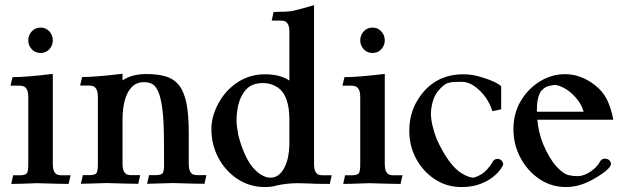

<svg xmlns="http://www.w3.org/2000/svg" viewBox="-20 -717 2417 749"><path d="M247.6 0.5Q220.2 0.5 124.5 -2.4Q53.7 0.5 23.9 0.5L31.2 -33.2H56.6Q75.2 -33.2 82.8 -39.1Q90.3 -44.9 90.3 -73.2V-336.4Q90.3 -358.4 85 -367.9Q79.6 -377.4 72.3 -380.1Q64.9 -382.8 56.6 -382.8H21L28.8 -416Q80.1 -416 186 -428.7V-79.1Q186 -57.1 191.4 -47.6Q196.8 -38.1 204.3 -35.6Q211.9 -33.2 219.7 -33.2H255.4ZM138.2 -510.3Q117.2 -510.3 103.8 -525.1Q90.3 -540 90.3 -559.6Q90.3 -579.6 103.8 -594.5Q117.2 -609.4 138.2 -609.4Q159.2 -609.4 172.6 -594.5Q186 -579.6 186 -559.6Q186 -540 172.6 -525.1Q159.2 -510.3 138.2 -510.3Z M777.8 0Q750 0 654.3 -2.9Q587.9 -0.5 553.7 0L561.5 -33.7H586.4Q605.5 -33.7 612.8 -39.6Q620.1 -45.4 620.1 -73.7L619.6 -163.6Q619.6 -246.6 613 -294.2Q606.4 -341.8 595.5 -363.5Q584.5 -385.3 571 -390.9Q557.6 -396.5 542 -396.5Q511.7 -396.5 493.2 -376.5Q474.6 -356.4 466.3 -323.7Q458 -291 458 -253.4V-79.6Q458 -57.6 463.4 -48.1Q468.8 -38.6 476.1 -36.1Q483.4 -33.7 491.2 -33.7H526.9L519.5 0Q491.7 0 396 -2.9Q329.6 -0.5 295.4 0L303.2 -33.7H328.1Q346.7 -33.7 354.2 -39.6Q361.8 -45.4 361.8 -73.7V-336.9Q361.8 -358.9 356.4 -368.4Q351.1 -377.9 343.8 -380.6Q336.4 -383.3 328.1 -383.3H292.5L300.3 -416.5Q352.1 -416.5 458 -429.2V-403.3Q493.7 -428.2 551.8 -428.2Q595.7 -428.2 627.7 -418.5Q659.7 -408.7 679.2 -383.3Q698.7 -357.9 707.5 -313.7Q716.3 -269.5 716.3 -200.2V-79.6Q716.3 -57.6 721.7 -48.1Q727.1 -38.6 734.4 -36.1Q741.7 -33.7 749.5 -33.7H785.2Z M1013.2 12.7Q954.6 12.7 907.2 -18.3Q859.9 -49.3 832.3 -100.6Q804.7 -151.9 804.7 -213.9Q804.7 -263.2 832.3 -314.2Q859.9 -365.2 907.2 -396.2Q954.6 -427.2 1013.2 -427.2Q1072.3 -427.2 1108.9 -402.8V-590.8Q1108.9 -612.8 1103.5 -622.3Q1098.1 -631.8 1090.8 -634.3Q1083.5 -636.7 1075.2 -636.7H1040L1047.4 -670.4Q1098.6 -670.4 1121.1 -674.3Q1134.8 -676.8 1205.1 -696.8V-79.1Q1205.1 -57.1 1210.4 -47.6Q1215.8 -38.1 1223.1 -35.6Q1230.5 -33.2 1238.8 -33.2H1273.9L1266.6 0.5Q1209 0.5 1176.3 -1.5Q1158.2 -2.4 1143.1 -2.4Q1100.6 -2.4 1060.5 6.3Q1039.1 12.7 1013.2 12.7ZM1035.6 -23.9Q1070.8 -23.9 1091.3 -66.9Q1107.9 -101.1 1108.9 -153.3V-250.5Q1108.9 -347.2 1061 -377.4Q1035.6 -393.1 1006.3 -393.1Q990.2 -393.1 976.6 -389.6Q934.1 -378.9 914.1 -322.8Q902.8 -289.6 902.8 -247.1Q902.8 -226.6 909.7 -189Q935.1 -93.3 975.6 -53.7Q1006.3 -23.9 1035.6 -23.9Z M1542.5 0.5Q1515.1 0.5 1419.4 -2.4Q1348.6 0.5 1318.8 0.5L1326.2 -33.2H1351.6Q1370.1 -33.2 1377.7 -39.1Q1385.3 -44.9 1385.3 -73.2V-336.4Q1385.3 -358.4 1379.9 -367.9Q1374.5 -377.4 1367.2 -380.1Q1359.9 -382.8 1351.6 -382.8H1315.9L1323.7 -416Q1375 -416 1481 -428.7V-79.1Q1481 -57.1 1486.3 -47.6Q1491.7 -38.1 1499.3 -35.6Q1506.8 -33.2 1514.6 -33.2H1550.3ZM1433.1 -510.3Q1412.1 -510.3 1398.7 -525.1Q1385.3 -540 1385.3 -559.6Q1385.3 -579.6 1398.7 -594.5Q1412.1 -609.4 1433.1 -609.4Q1454.1 -609.4 1467.5 -594.5Q1481 -579.6 1481 -559.6Q1481 -540 1467.5 -525.1Q1454.1 -510.3 1433.1 -510.3Z M1779.8 12.7Q1722.7 12.7 1676.5 -17.6Q1630.4 -47.9 1603.5 -97.4Q1576.7 -147 1576.7 -207.5Q1576.7 -274.9 1609.9 -328.1Q1671.4 -427.2 1787.6 -427.2Q1818.4 -427.2 1849.9 -418.5Q1881.3 -409.7 1904.3 -399.2Q1927.2 -388.7 1935.1 -380.4V-290.5L1900.9 -283.2Q1892.1 -312 1874.3 -337.2Q1856.4 -362.3 1831.8 -380.1Q1807.1 -397.9 1781.2 -397.9Q1760.7 -397.9 1748 -397Q1735.4 -396 1723.1 -391.6Q1708.5 -385.3 1688.5 -361.3Q1668.5 -337.4 1662.1 -291.5Q1661.1 -283.2 1661.1 -273.9Q1661.1 -232.4 1684.1 -172.9Q1731.4 -70.8 1781.7 -40.5Q1809.1 -23.9 1828.1 -23.9H1828.6Q1860.4 -34.2 1878.2 -53.7Q1896 -73.2 1900.9 -84.5Q1907.7 -97.2 1920.9 -97.2Q1931.2 -97.2 1937 -90.1Q1942.9 -83 1942.9 -76.2Q1942.9 -71.8 1933.1 -57.4Q1923.3 -43 1903.8 -27.1Q1884.3 -11.2 1853.3 0.7Q1822.3 12.7 1779.8 12.7Z M2188 12.7Q2130.4 12.7 2083.7 -19Q2037.1 -50.8 2010 -102.1Q1982.9 -153.3 1982.9 -213.4Q1982.9 -274.4 2011.2 -322.5Q2039.6 -370.6 2085.7 -399.2Q2131.8 -427.7 2184.6 -427.7Q2245.6 -427.7 2300.3 -385.3Q2332.5 -360.4 2348.1 -327.9Q2363.8 -295.4 2372.6 -250H2076.2Q2080.1 -202.1 2098.6 -155.3Q2123 -97.7 2151.1 -67.1Q2179.2 -36.6 2201.2 -33.2Q2217.3 -29.8 2231.9 -29.8Q2250 -29.8 2268.3 -38.8Q2286.6 -47.9 2300.5 -61Q2314.5 -74.2 2320.8 -86.9Q2325.7 -96.2 2336.9 -98.1Q2350.6 -98.1 2356.9 -92Q2363.3 -85.9 2363.3 -77.6Q2363.3 -58.1 2299.3 -20.5Q2242.7 12.7 2188 12.7ZM2256.8 -281.2Q2248 -312 2225.8 -336.7Q2203.6 -361.3 2181.6 -373Q2159.7 -384.8 2144.5 -385.7Q2125.5 -383.8 2114.5 -379.6Q2103.5 -375.5 2090.3 -361.3Q2074.2 -336.9 2074.2 -285.6L2074.7 -281.2Z"/></svg>

Font: Quaaykop
Style: Medium
Weight: 500
Designer: Tup Wanders
Foundry: Free font, DO NOT SELL
Version: Version 1.00;July 31, 2023;FontCreator 11.5.0.2430 64-bit